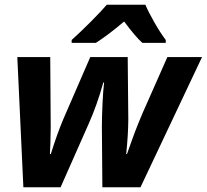

<svg xmlns="http://www.w3.org/2000/svg" viewBox="-20 -786 868 806"><path d="M52.7 -546.4H190.9L192.9 -251.5Q191.9 -173.3 189.5 -139.6H193.4Q219.2 -222.7 245.1 -284.2L358.9 -546.4H516.1L518.6 -284.2Q518.1 -218.8 509.8 -139.6H513.2Q535.2 -202.6 548.1 -236.3Q561 -270 579.1 -312.5L682.6 -546.4H828.1L569.8 0H409.7L407.7 -253.9Q407.7 -296.9 410.4 -352.8Q413.1 -408.7 417 -439.5H413.6Q387.2 -343.8 351.1 -263.7L234.4 0H78.1ZM428.2 -766.1H590.3Q603.5 -734.9 628.4 -691.4Q653.3 -647.9 675.8 -618.2V-606H577.6Q549.8 -630.4 501 -695.8Q434.6 -639.2 382.3 -606H280.8V-618.2Q317.4 -650.9 361.6 -695.3Q405.8 -739.7 428.2 -766.1Z"/></svg>

Font: Viking Open Sans
Style: Bold Italic
Weight: 700
Italic angle: -12°
Foundry: Ascender Corporation
Version: Version 2.000